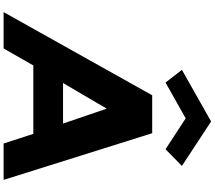

<svg xmlns="http://www.w3.org/2000/svg" viewBox="-83 -1109 1192 1066"><g transform="rotate(90 513.0 -576.0)"><path d="M367.8 -990 438.3 -899 637.1 -1011 808.5 -899 901.3 -990 654.4 -1152ZM719.6 -825H509L47.2 0H249.2L343.3 -165H723.2L776.8 0H978.8ZM666 -330H441L581.8 -570H584.2Z"/></g></svg>

Font: Hussar
Style: BdSuprExtOblOne
Weight: 700
Foundry: Cannot Into Space Fonts
Version: Version 2.00